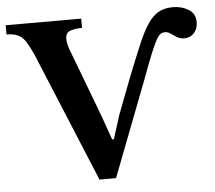

<svg xmlns="http://www.w3.org/2000/svg" viewBox="-62 -725 878 785"><g transform="rotate(-5 377.5 -333.0)"><path d="M383 5H315L94 -529Q79 -562 66 -582Q53 -602 35 -610.5Q17 -619 -12 -619V-657H298V-619Q272 -619 251 -612.5Q230 -606 230 -580Q230 -556 244 -523L346 -253L381 -154H388L419 -252L478 -406Q508 -481 529.5 -532Q551 -583 571.5 -613.5Q592 -644 616.5 -657.5Q641 -671 675 -671Q711 -671 739 -654Q767 -637 767 -602Q767 -574 751 -557Q735 -540 711 -540Q694 -540 681 -548Q668 -556 657 -564Q646 -572 634 -572Q625 -572 616.5 -567Q608 -562 598 -544Q588 -526 573 -489.5Q558 -453 535 -390Z"/></g></svg>

Font: STIX Two Text SemiBold
Style: Regular
Weight: 600
Designer: Ross Mills, John Hudson & Paul Hanslow, Tiro Typeworks Ltd; with prior portions MicroPress Inc., and Coen Hoffman.
Foundry: Tiro Typeworks Ltd
Version: Version 2.13 b171